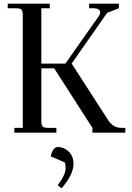

<svg xmlns="http://www.w3.org/2000/svg" viewBox="-20 -722 721 1045"><path d="M22 -677V-702H251V-677H205V-376H336L519 -636Q525 -645 525 -654Q525 -677 487 -677H465V-702H627V-677L563 -652L370 -376L570 -66Q597 -26 641 -26H662V0H483V-26L275 -350H205V-66Q205 -41 212 -33.5Q219 -26 244 -26H287V0H58V-26H104V-637Q104 -662 97 -669.5Q90 -677 65 -677ZM256 129Q268 78 295 78Q327 78 353.5 102.5Q380 127 380 170Q380 228 315 303L294 286Q337 229 337 195Q337 174 333 162Z"/></svg>

Font: Dihjauti
Style: Bold
Weight: 700
Designer: T. Christopher White
Version: Version 3.0.0